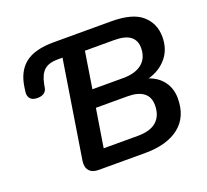

<svg xmlns="http://www.w3.org/2000/svg" viewBox="-121 -853 1080 1000"><g transform="rotate(-20 419.0 -352.5)"><path d="M263 0Q228 0 211.5 -19.5Q195 -39 200 -73L286 -614H259Q210 -614 184.5 -591.5Q159 -569 149 -517L145 -496Q142 -480 128.5 -470.5Q115 -461 92 -461Q64 -461 52 -476Q40 -491 44 -516L47 -537Q59 -622 112 -663.5Q165 -705 270 -705H590Q707 -705 759.5 -658.5Q812 -612 812 -538Q812 -470 773.5 -423.5Q735 -377 671 -359Q722 -341 750 -302Q778 -263 778 -210Q778 -107 710 -53.5Q642 0 522 0ZM376 -406H547Q614 -406 651 -436Q688 -466 688 -523Q688 -564 659.5 -586Q631 -608 570 -608H408ZM326 -97H516Q585 -97 619.5 -128Q654 -159 654 -217Q654 -263 623.5 -286Q593 -309 535 -309H360Z"/></g></svg>

Font: Nunito
Style: Bold Italic
Weight: 700
Italic angle: -9°
Designer: Vernon Adams
Foundry: Vernon Adams
Version: Version 3.601; ttfautohint (v1.8.2.53-6de2)